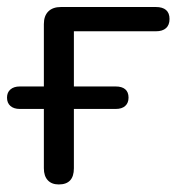

<svg xmlns="http://www.w3.org/2000/svg" viewBox="-22 -506 499 534"><path d="M141.5 7Q121.7 7 110.9 -4.7Q100 -16.4 100 -38V-203H33Q16.5 -203 7 -211.3Q-2.5 -219.6 -2.5 -234.5Q-2.5 -249 7 -257.2Q16.5 -265.5 33 -265.5H100V-439Q100 -461.8 112.3 -474.1Q124.7 -486.5 147.5 -486.5H411.5Q430 -486.5 439.8 -478.2Q449.5 -469.8 449.5 -453.2Q449.5 -436.5 439.8 -427.8Q430 -419 411.5 -419H183.5V-265.5H300Q317 -265.5 326.2 -257.8Q335.5 -250 335.5 -234.5Q335.5 -219.6 326.2 -211.3Q317 -203 300 -203H183.5V-38Q183.5 7 141.5 7Z"/></svg>

Font: Nunito ExtraLight
Style: Regular
Weight: 200
Designer: Vernon Adams
Foundry: Vernon Adams
Version: Version 3.602;April 4, 2023;FontCreator 14.0.0.2856 64-bit